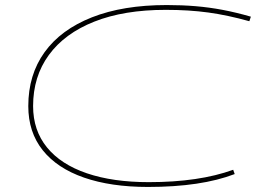

<svg xmlns="http://www.w3.org/2000/svg" viewBox="-20 -730 1042 760"><path d="M566 10Q419 10 312.5 -27Q206 -64 149 -135.5Q92 -207 92 -310Q92 -434 156.5 -523.5Q221 -613 344 -661.5Q467 -710 640 -710Q701 -710 754.5 -705.5Q808 -701 861 -691Q914 -681 973 -664L967 -646Q881 -670 804.5 -680.5Q728 -691 636 -691Q471 -691 353.5 -644.5Q236 -598 173.5 -512.5Q111 -427 111 -310Q111 -214 166 -146.5Q221 -79 324 -44Q427 -9 569 -9Q768 -9 903 -58L909 -41Q776 10 566 10Z"/></svg>

Font: Georama Extra Expanded Thin
Style: Italic
Weight: 100
Width: 8
Italic angle: -9°
Designer: Jean-Baptiste Levee
Foundry: Production Type
Version: Version 1.000